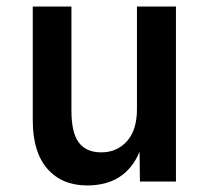

<svg xmlns="http://www.w3.org/2000/svg" viewBox="-20 -554 640 586"><path d="M246 12Q169 12 124.5 -39Q80 -90 80 -186V-534H198V-217Q198 -149 220.5 -119Q243 -89 289 -89Q337 -89 367.5 -123Q398 -157 398 -221V-534H517V0H407L406 -91Q363 12 246 12Z"/></svg>

Font: Geist Mono SemiBold
Style: Regular
Weight: 600
Monospace: yes
Designer: Basement.studio, Andrés Briganti, Mateo Zaragoza
Foundry: Basement.studio, Vercel, Andrés Briganti, Guido Ferreyra, Mateo Zaragoza
Version: Version 1.500; ttfautohint (v1.8.4.7-5d5b)